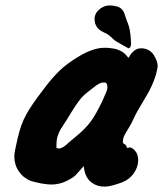

<svg xmlns="http://www.w3.org/2000/svg" viewBox="-20 -696 605 713"><path d="M432.6 -530.3Q418 -538.1 411.1 -542.5Q404.3 -546.9 397.5 -553.7Q390.6 -560.5 382.8 -566.4Q377.9 -570.3 366.7 -575.2Q355.5 -580.1 347.2 -587.4Q338.9 -594.7 334 -607.4Q333 -609.4 333 -610.8Q333 -612.3 332.5 -613.8Q332 -615.2 332 -617.2Q332 -619.1 331.5 -620.6Q331.1 -622.1 331.1 -624Q331.1 -642.6 342.8 -655.3Q362.3 -675.8 387.7 -675.8Q399.4 -675.8 415 -671.9Q424.8 -668.9 431.6 -662.1Q438.5 -655.3 440.9 -648.9Q443.4 -642.6 447.3 -629.9Q451.2 -617.2 454.1 -611.3Q463.9 -587.9 465.8 -549.8Q465.8 -546.9 466.3 -541.5Q466.8 -536.1 466.8 -534.2Q466.8 -518.6 457 -516.6ZM451.2 -146.5Q452.1 -146.5 455.6 -147.5Q459 -148.4 461.9 -148.4Q473.6 -148.4 486.3 -129.9Q493.2 -117.2 493.2 -101.6Q493.2 -76.2 477.1 -52.7Q460.9 -29.3 432.6 -18.6Q390.6 -2.9 369.1 -2.9Q341.8 -2.9 322.3 -16.6Q294.9 -35.2 291 -79.1Q270.5 -55.7 261.2 -45.9Q252 -36.1 226.1 -23.4Q200.2 -10.7 169.9 -10.7Q159.2 -10.7 133.8 -14.6Q132.8 -14.6 122.6 -17.1Q112.3 -19.5 109.4 -20Q106.4 -20.5 97.2 -23.4Q87.9 -26.4 83.5 -29.3Q79.1 -32.2 72.3 -36.6Q65.4 -41 60.1 -46.9Q54.7 -52.7 49.8 -59.6Q33.2 -84 33.2 -115.2Q33.2 -130.9 44.9 -179.7Q56.6 -233.4 77.6 -271Q98.6 -308.6 138.7 -360.4Q171.9 -405.3 200.7 -433.1Q229.5 -460.9 272.5 -486.3Q326.2 -518.6 368.2 -518.6H377.9Q389.6 -517.6 399.4 -516.1Q409.2 -514.6 417 -511.7Q424.8 -508.8 430.2 -505.9Q435.5 -502.9 440.4 -499Q445.3 -495.1 447.3 -492.7Q449.2 -490.2 452.6 -486.3Q456.1 -482.4 457 -481.4Q458 -481.4 462.9 -490.2Q467.8 -499 478.5 -507.8Q489.3 -516.6 503.9 -516.6H508.8Q537.1 -513.7 551.3 -491.2Q565.4 -468.8 565.4 -451.2V-448.2Q557.6 -395.5 520.5 -334.5Q483.4 -273.4 475.6 -253.9Q467.8 -236.3 457 -219.2Q446.3 -202.1 441.4 -191.9Q436.5 -181.6 436.5 -170.9V-166Q436.5 -164.1 443.4 -160.2Q450.2 -156.2 451.2 -146.5ZM190.4 -146.5Q196.3 -144.5 199.2 -144.5Q205.1 -144.5 211.9 -148.4Q218.8 -152.3 224.6 -157.2Q230.5 -162.1 242.7 -172.9Q254.9 -183.6 263.7 -190.4Q297.9 -218.8 316.9 -244.6Q335.9 -270.5 359.4 -319.3Q378.9 -361.3 378.9 -369.1Q378.9 -385.7 373 -388.7Q370.1 -389.6 364.3 -389.6Q359.4 -389.6 355 -388.2Q350.6 -386.7 344.7 -383.3Q338.9 -379.9 335 -377Q331.1 -374 322.3 -367.2Q313.5 -360.4 307.6 -355.5Q296.9 -347.7 288.6 -339.4Q280.3 -331.1 272.9 -320.8Q265.6 -310.5 260.7 -303.7Q255.9 -296.9 246.6 -281.7Q237.3 -266.6 231.4 -256.8Q226.6 -249 217.3 -234.9Q208 -220.7 204.6 -214.8Q201.2 -209 196.8 -198.2Q192.4 -187.5 190.9 -176.8Q189.5 -166 189.5 -151.4Q189.5 -146.5 190.4 -146.5Z"/></svg>

Font: Essays1743
Style: BoldItalic
Weight: 700
Italic angle: -10°
Designer: Based on the typeface in a 1743 English translation of the essays of Montaigne.  PostScript/TrueType font designed by Jo
Version: Version 002.100